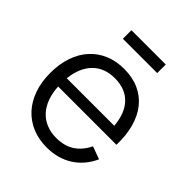

<svg xmlns="http://www.w3.org/2000/svg" viewBox="-204 -849 991 991"><g transform="rotate(45 292.0 -353.0)"><path d="M180.5 -722.5H431V-660H180.5ZM298.5 -54.5Q359 -54.5 399.5 -81.5Q440 -108.5 464 -158.5L533.5 -133Q501 -61.5 440.2 -23.2Q379.5 15 298.5 15Q240 15 192.2 -5.2Q144.5 -25.5 110.8 -62.5Q77 -99.5 58.5 -152.2Q40 -205 40 -270Q40 -335.5 58 -388.2Q76 -441 109.5 -478Q143 -515 190 -535Q237 -555 295.5 -555Q356.5 -555 403.5 -534Q450.5 -513 482.5 -473.5Q514.5 -434 530.2 -377.5Q546 -321 544 -249.5H118.5Q121 -203.5 134.5 -167.2Q148 -131 171.2 -106Q194.5 -81 226.8 -67.8Q259 -54.5 298.5 -54.5ZM466.5 -311Q459.5 -396.5 415.5 -441.8Q371.5 -487 295.5 -487Q220 -487 174.5 -441Q129 -395 120 -311Z"/></g></svg>

Font: Vela Sans
Style: Regular
Weight: 400
Designer: Principal design: Mikhail Sharanda - project Manrope.
Design modification: Ravid Balaliev
Foundry: Mikhail Sharanda
Version: Version 1.001